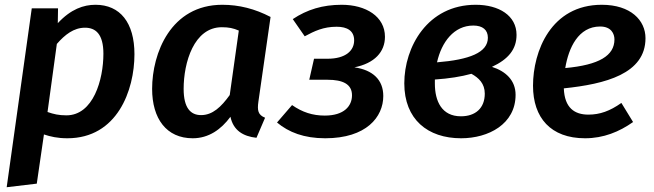

<svg xmlns="http://www.w3.org/2000/svg" viewBox="-20 -564 2739 804"><path d="M8 220 134 205 164 -1C191 8 221 15 262 15C471 15 543 -186 543 -337C543 -469 483 -544 380 -544C330 -544 277 -526 222 -467L223 -529H113ZM258 -81C226 -81 205 -86 179 -95L218 -380C252 -419 289 -448 336 -448C380 -448 413 -422 413 -339C413 -231 371 -81 258 -81Z M911 -544C695 -544 617 -341 617 -192C617 -67 677 15 787 15C854 15 906 -22 945 -75C957 -18 998 7 1054 13L1090 -71C1060 -83 1057 -102 1062 -138L1113 -493C1048 -527 981 -544 911 -544ZM909 -450C938 -450 957 -446 980 -436L942 -166C906 -116 870 -82 822 -82C778 -82 749 -112 749 -192C749 -302 792 -450 909 -450Z M1411 -544C1331 -544 1266 -524 1206 -484L1256 -412C1297 -434 1334 -452 1390 -452C1434 -452 1463 -435 1463 -395C1463 -353 1429 -318 1351 -318H1295L1275 -230H1352C1415 -230 1454 -212 1454 -165C1454 -120 1421 -80 1340 -80C1289 -80 1246 -94 1203 -124L1140 -51C1189 -10 1253 15 1342 15C1514 15 1585 -74 1585 -162C1585 -229 1542 -271 1464 -282C1549 -299 1592 -347 1592 -410C1592 -495 1512 -544 1411 -544Z M1972 -544C1770 -544 1673 -367 1673 -215C1673 -64 1771 15 1911 15C2025 15 2139 -44 2139 -167C2139 -228 2097 -266 2040 -284C2109 -316 2143 -358 2143 -418C2143 -499 2069 -544 1972 -544ZM1962 -457C2001 -457 2023 -439 2023 -406C2023 -344 1946 -314 1810 -303C1829 -388 1881 -457 1962 -457ZM1954 -255C1985 -238 2010 -214 2010 -172C2010 -111 1971 -77 1910 -77C1830 -77 1801 -140 1801 -214V-231C1860 -235 1911 -243 1954 -255Z M2683 -404C2683 -479 2621 -544 2500 -544C2287 -544 2212 -349 2212 -205C2212 -71 2286 15 2430 15C2507 15 2573 -12 2631 -53L2582 -133C2534 -99 2492 -84 2444 -84C2386 -84 2344 -112 2341 -194C2515 -212 2683 -255 2683 -404ZM2347 -279C2361 -364 2402 -453 2493 -453C2540 -453 2553 -422 2553 -399C2553 -331 2489 -292 2347 -279Z"/></svg>

Font: Fira Sans Medium
Style: Italic
Weight: 500
Italic angle: -8°
Designer: bBox Type GmbH & Carrois Corporate GbR & Edenspiekermann AG
Foundry: bBox Type GmbH & Carrois Corporate GbR & Edenspiekermann AG
Version: Version 4.301;PS 004.301;hotconv 1.0.88;makeotf.lib2.5.64775